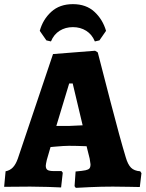

<svg xmlns="http://www.w3.org/2000/svg" viewBox="-28 -900 703 927"><path d="M332 -1 337 -72Q371 -75 385 -78Q399 -81 404 -87Q409 -93 409 -107Q409 -110 405 -134L390 -194Q338 -196 305 -196Q282 -196 238 -192L216 -190L198 -128Q193 -106 193 -100Q193 -85 201.5 -79.5Q210 -74 233 -74H269L275 -66L267 5Q252 4 204.5 2.5Q157 1 118 1L-8 2L-1 -73Q20 -77 34 -91.5Q48 -106 58 -134L228 -639L431 -655L444 -647Q459 -588 505.5 -409Q552 -230 579 -141Q589 -106 604.5 -90.5Q620 -75 649 -73L655 -64L647 3Q633 3 595.5 2Q558 1 517 1Q461 1 407 3.5Q353 6 338 7ZM306 -292Q311 -292 371 -295L323 -497H306L244 -292ZM218 -700 196 -705 164 -751Q179 -806 219.5 -843Q260 -880 324 -880Q388 -880 428 -843Q468 -806 484 -751L452 -705L430 -700Q416 -734 388 -751.5Q360 -769 324 -769Q288 -769 260 -751.5Q232 -734 218 -700Z"/></svg>

Font: Alegreya ExtraBold
Style: Regular
Weight: 800
Designer: Juan Pablo del Peral
Foundry: Huerta Tipografica
Version: Version 2.007; ttfautohint (v1.6)